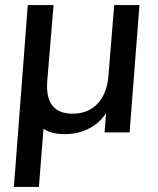

<svg xmlns="http://www.w3.org/2000/svg" viewBox="-20 -524 625 760"><path d="M532 -504 493 0H394L402 -105L415 -106Q393 -52 345 -22.5Q297 7 235 7Q199 7 173.5 -3Q148 -13 130 -32L156 -63L134 216H35L90 -504H192L167 -203Q162 -138 187.5 -106Q213 -74 267 -74Q329 -74 366 -113.5Q403 -153 409 -221L432 -504Z"/></svg>

Font: Muli SemiBold
Style: Italic
Weight: 600
Italic angle: -4.541°
Designer: Vernon Adams
Foundry: Vernon Adams
Version: Version 2.100; ttfautohint (v1.8.1.43-b0c9)